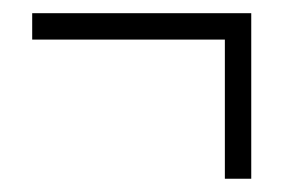

<svg xmlns="http://www.w3.org/2000/svg" viewBox="-20 -393 440 291"><path d="M360.8 -122.1H320.8V-333H28.8V-373H360.8Z"/></svg>

Font: Open Sans Hebrew Condensed Light
Style: Regular
Weight: 300
Width: 3
Foundry: Ascender Corporation, Yanek Iontef
Version: Version 2.001;PS 002.001;hotconv 1.0.70;makeotf.lib2.5.58329